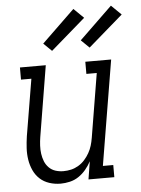

<svg xmlns="http://www.w3.org/2000/svg" viewBox="-55 -815 634 866"><g transform="rotate(-5 262.5 -382.0)"><path d="M185 8Q158 8 133.5 0Q109 -8 91 -24.5Q73 -41 62.5 -64Q52 -87 48 -112.5Q44 -138 45.5 -164.5Q47 -191 51 -218L94 -475H47V-530H164L111 -209Q108 -190 107 -171Q106 -152 108.5 -134Q111 -116 117.5 -99.5Q124 -83 136.5 -70.5Q149 -58 166 -52.5Q183 -47 202 -47Q220 -47 237 -51Q254 -55 270 -64.5Q286 -74 298.5 -88Q311 -102 320 -118Q329 -134 334 -150.5Q339 -167 342 -185L390 -475H343V-530H460L381 -55H428V0H311L324 -81Q314 -62 299.5 -44.5Q285 -27 266.5 -14.5Q248 -2 226.5 3Q205 8 185 8ZM368 -592 331 -628 480 -772 525 -728ZM198 -592 161 -628 310 -772 355 -728Z"/></g></svg>

Font: Iosevka Slab Light Oblique
Style: Regular
Weight: 300
Italic angle: -9°
Monospace: yes
Designer: Belleve Invis
Foundry: Belleve Invis
Version: Version 11.1.1; ttfautohint (v1.8.3)